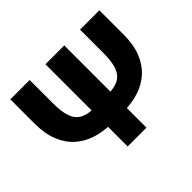

<svg xmlns="http://www.w3.org/2000/svg" viewBox="-155 -964 1201 1201"><g transform="rotate(-45 445.0 -364.0)"><path d="M668 -727.5H838.9V-512.7Q838.9 -424.3 813.5 -360.1Q788.1 -295.9 742.2 -254.4Q696.3 -212.9 634.5 -192.9Q572.8 -172.9 500 -172.9H390.1Q317.4 -172.9 255.9 -192.9Q194.3 -212.9 148.2 -254.4Q102.1 -295.9 76.7 -360.1Q51.3 -424.3 51.3 -512.7V-727.5H222.2V-519Q222.2 -446.3 237.8 -402.1Q253.4 -357.9 289.3 -337.9Q325.2 -317.9 385.7 -317.9H504.4Q565.4 -317.9 601.1 -337.9Q636.7 -357.9 652.3 -402.1Q668 -446.3 668 -519ZM361.8 -727.5H528.3V0H361.8Z"/></g></svg>

Font: Inter 24pt ExtraBold
Style: Regular
Weight: 800
Designer: Rasmus Andersson
Foundry: rsms
Version: Version 4.001;git-66647c0bb